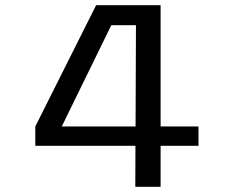

<svg xmlns="http://www.w3.org/2000/svg" viewBox="-20 -720 890 740"><path d="M745 -232.5V-158H599V0H501.5L502 -158H116V-232.5L350.5 -700H599V-232.5ZM504 -623H409L218 -232.5H502.5Z"/></svg>

Font: League Mono Wide
Style: Regular
Weight: 400
Width: 8
Designer: Tyler Finck
Foundry: The League of Moveable Type / Tyler Finck
Version: Version 2.210